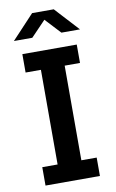

<svg xmlns="http://www.w3.org/2000/svg" viewBox="-97 -936 594 987"><g transform="rotate(-10 200.0 -442.5)"><path d="M58 0V-96H138V-590H58V-686H342V-590H262V-96H342V0ZM27 -760 144 -885H257L372 -760H275L183 -859H218L123 -760Z"/></g></svg>

Font: Chivo Medium Medium
Style: Regular
Weight: 500
Version: Version 2.002